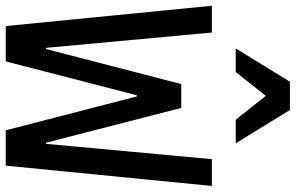

<svg xmlns="http://www.w3.org/2000/svg" viewBox="-202 -808 1005 652"><g transform="rotate(90 300.0 -482.5)"><path d="M63 0H183L298 -445H302L417 0H537L606 -700H515L463 -137H459L341 -596H260L141 -137H137L85 -700H-6ZM139 -781H219L300 -883L381 -781H461L348 -965H252Z"/></g></svg>

Font: CommitMono
Style: 500Regular
Weight: 500
Monospace: yes
Designer: Eigil Nikolajsen
Foundry: Eigil Nikolajsen
Version: Version 1.143